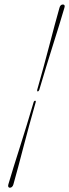

<svg xmlns="http://www.w3.org/2000/svg" viewBox="-20 -744 315 875"><path d="M159 -334.5Q157.5 -331 155.8 -329.2Q154 -327.5 152 -327.5Q150 -327.5 149.5 -329.2Q149 -331 149.5 -334.5Q164.5 -386.5 178.2 -437.5Q192 -488.5 204.8 -537Q217.5 -585.5 229 -628.8Q240.5 -672 251 -708.5Q253 -716 257 -719.8Q261 -723.5 266.5 -723.5Q272 -723.5 274 -719.8Q276 -716 273.5 -708.5Q263 -672 249.5 -628.8Q236 -585.5 220.8 -537Q205.5 -488.5 189.8 -437.2Q174 -386 159 -334.5ZM133 -277.5Q134 -281.5 136 -283.2Q138 -285 140 -285Q142.5 -285 143 -283Q143.5 -281 142.5 -277.5Q127.5 -226 113.8 -175Q100 -124 87.2 -75.5Q74.5 -27 63 16.5Q51.5 60 41 96.5Q39 103.5 34.8 107.5Q30.5 111.5 25 111.5Q20 111.5 18 107.5Q16 103.5 18 96.5Q28.5 60 42.2 16.5Q56 -27 71.2 -75.5Q86.5 -124 102.2 -175Q118 -226 133 -277.5Z"/></svg>

Font: Fraunces 120pt
Style: Italic
Weight: 400
Italic angle: -16°
Version: Version 1.000;[b76b70a41]